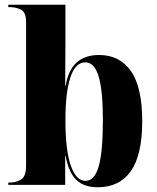

<svg xmlns="http://www.w3.org/2000/svg" viewBox="-20 -780 661 810"><path d="M392 10Q333 10 301 -22Q269 -54 257 -122H255V0H15V-10H23Q49 -10 69.5 -23Q90 -36 90 -81V-687Q90 -728 69 -739Q48 -750 21 -750H15V-760H256V-591Q256 -562 255.5 -517Q255 -472 255 -418H257Q268 -485 303.5 -516.5Q339 -548 398 -548Q485 -548 532.5 -480Q580 -412 580 -269Q580 -126 532 -58Q484 10 392 10ZM341 -17Q379 -17 396.5 -78.5Q414 -140 414 -273Q414 -399 396 -458Q378 -517 340 -517Q298 -517 277 -453.5Q256 -390 256 -273Q256 -147 278.5 -82Q301 -17 341 -17Z"/></svg>

Font: Noto Serif Display SemiCondensed ExtraBold
Style: Regular
Weight: 800
Width: 4
Designer: Monotype Design Team
Foundry: Monotype Imaging Inc.
Version: Version 2.009